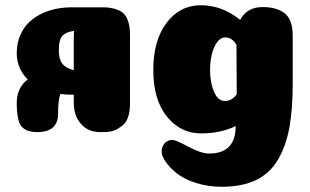

<svg xmlns="http://www.w3.org/2000/svg" viewBox="-20 -504 1185 734"><path d="M227 -374Q239 -382 253 -384L263 -386Q262 -373 262 -358V-236L258 -237Q243 -241 231 -249Q218 -257 211 -273Q205 -289 205 -311Q205 -337 210 -352Q215 -367 227 -374ZM401 -474Q390 -476 378 -476H375H364H355H254Q208 -476 170 -464Q132 -452 104 -430Q75 -408 60 -375Q44 -342 44 -301Q44 -252 73 -215Q79 -208 86 -200Q79 -195 72 -188Q44 -157 44 -111Q44 -43 62 -21Q80 1 122 1Q202 1 202 -69Q202 -122 211 -145Q231 -142 253 -142H262V-112Q262 -61 290 -30Q317 1 363 1H369H378Q412 1 432 -13Q440 -18 447 -23Q477 -46 477 -109V-369Q477 -429 452 -453Q435 -469 401 -474Z M749 6Q670 6 618 -58.5Q566 -123 566 -236Q566 -350 617 -417Q668 -484 748 -484Q829 -484 898 -428Q924 -477 984 -477Q1038 -477 1068.5 -453Q1099 -429 1099 -367V-184Q1099 -87 1086.5 -17.5Q1074 52 1043.5 105Q1013 158 959.5 184Q906 210 828 210Q774 210 728 195Q682 180 655 158Q628 136 613 114Q598 92 598 76Q598 57 609 44Q620 31 640 31Q652 31 700.5 57Q749 83 779 83Q881 83 881 -22Q823 6 749 6ZM885 -144 884 -333Q867 -361 841 -361Q823 -361 809.5 -342Q796 -323 789.5 -295Q783 -267 783 -236Q783 -189 798 -153.5Q813 -118 840 -118Q867 -118 885 -144Z"/></svg>

Font: Coiny 2.0
Style: Regular
Weight: 400
Version: Version 1.001 July 11, 2018